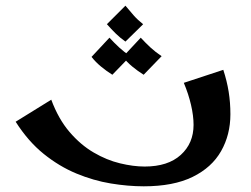

<svg xmlns="http://www.w3.org/2000/svg" viewBox="-20 -648 882 675"><path d="M485.5 7Q430 7 369.4 -3Q308.8 -13 248.5 -38Q188.2 -63 133.6 -107Q79 -151 35 -220L160.2 -297.5Q185.5 -229.5 224.5 -184Q263.5 -138.5 309.4 -111.8Q355.2 -85 402 -73.8Q448.8 -62.5 488.5 -62.5Q570.5 -62.5 615.5 -103.4Q660.5 -144.2 660.5 -209Q660.5 -240.8 651.5 -279.5Q642.5 -318.2 626.2 -356.8L765 -402.5Q777.8 -363.5 783.9 -325.5Q790 -287.5 790 -246.5Q790 -174.2 757.2 -116.6Q724.5 -59 657 -26Q589.5 7 485.5 7ZM421 -501.8Q402.2 -515 386.8 -530.2Q371.2 -545.5 355.8 -563L421 -628Q436.5 -609.2 450 -593.9Q463.5 -578.5 483.2 -562.8ZM375 -385.2Q354.5 -398 335.1 -414Q315.8 -430 301.8 -448L364.8 -515.5Q381.8 -497 399 -481.1Q416.2 -465.2 438.2 -450.5ZM485 -385.2Q464.5 -398 445.1 -414Q425.8 -430 411.8 -448L474.8 -515.5Q491.8 -497 509 -481.1Q526.2 -465.2 548.2 -450.5Z"/></svg>

Font: Marhey Light
Style: Regular
Weight: 300
Designer: Nur Syamsi & Bustanul Arifin
Foundry: Namelatype
Version: Version 1.000